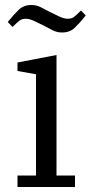

<svg xmlns="http://www.w3.org/2000/svg" viewBox="-20 -748 363 768"><path d="M50 -46H124V-451L50 -464V-498L206 -528V-46H280V0H50ZM228 -618Q209 -618 191.5 -626.5Q174 -635 156 -645Q138 -654 118 -663.5Q98 -673 83 -673Q68 -673 58.5 -666Q49 -659 30 -640L11 -660Q36 -691 55.5 -709.5Q75 -728 106 -728Q125 -728 142.5 -719.5Q160 -711 178 -701Q196 -692 216 -682.5Q236 -673 251 -673Q266 -673 275.5 -680Q285 -687 304 -706L323 -686Q298 -655 278.5 -636.5Q259 -618 228 -618Z"/></svg>

Font: IBM Plex Serif
Style: Regular
Weight: 400
Designer: Mike Abbink, Paul van der Laan, Pieter van Rosmalen
Foundry: Bold Monday
Version: Version 3.001